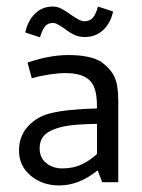

<svg xmlns="http://www.w3.org/2000/svg" viewBox="-20 -556 433 586"><path d="M38 0ZM77 -317 64 -365Q131 -388 189 -388Q254 -388 288 -368Q318 -346 329.5 -321Q341 -296 341 -248V0H292L278 -36Q221 10 161 10Q109 10 73.5 -20Q38 -50 38 -96Q38 -141 65.5 -170.5Q93 -200 133 -210Q184 -223 276 -225V-228Q276 -269 268 -288Q252 -333 180 -333Q159 -333 129.5 -328.5Q100 -324 77 -317ZM276 -86V-178Q207 -177 174 -170Q137 -162 119 -146.5Q101 -131 101 -103Q101 -74 121.5 -58Q142 -42 170 -42Q203 -42 228 -53.5Q253 -65 276 -86ZM198 -510Q225 -491 236 -491Q254 -491 263.5 -502Q273 -513 279 -536L325 -521Q318 -486 295 -464.5Q272 -443 238 -443Q220 -443 205 -450.5Q190 -458 175 -470Q171 -472 160.5 -479Q150 -486 142 -486Q126 -486 117.5 -475.5Q109 -465 102 -442L57 -457Q65 -493 87 -514.5Q109 -536 141 -536Q155 -536 167.5 -529.5Q180 -523 198 -510Z"/></svg>

Font: Cambay Devanagari
Style: Regular
Weight: 400
Designer: Pooja Saxena
Foundry: Pooja Saxena
Version: Version 1.180;PS 001.180;hotconv 1.0.70;makeotf.lib2.5.58329